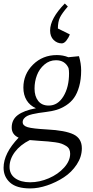

<svg xmlns="http://www.w3.org/2000/svg" viewBox="-48 -763 524 1084"><path d="M-27.8 184.1Q-27.8 103 57.1 14.2Q18.1 -3.4 18.1 -43Q18.1 -87.4 52.5 -113.3Q86.9 -139.2 154.8 -151.9Q120.6 -167 102.3 -197Q84 -227.1 84 -268.1Q84 -344.2 138.4 -398.2Q192.9 -452.1 272.9 -452.1Q308.1 -452.1 337.9 -439.9L397.9 -445.8Q410.2 -404.3 410.2 -365.2Q410.2 -314.5 398.9 -274.7Q387.7 -234.9 369.6 -210Q351.6 -185.1 325 -168Q298.3 -150.9 271.5 -142.8Q244.6 -134.8 211.9 -130.9Q185.5 -127.4 170.2 -125.2Q154.8 -123 135.3 -118.4Q115.7 -113.8 105.2 -108.2Q94.7 -102.5 87.4 -93.8Q80.1 -85 80.1 -73.2Q80.1 -53.2 108.4 -44.9Q136.7 -36.6 216.8 -32.2Q320.3 -26.9 367.2 -4.2Q414.1 18.6 414.1 74.2Q414.1 122.1 385.3 165.8Q356.4 209.5 312.7 238Q269 266.6 218.5 283.7Q168 300.8 123 300.8Q45.4 300.8 8.8 267.8Q-27.8 234.9 -27.8 184.1ZM5.9 179.2Q5.9 220.7 37.8 243.4Q69.8 266.1 122.1 266.1Q175.3 266.1 227.8 243.4Q280.3 220.7 314.2 182.9Q348.1 145 348.1 105Q348.1 90.3 342.8 79.3Q337.4 68.4 325 60.8Q312.5 53.2 299.6 48.3Q286.6 43.5 263.9 40.3Q241.2 37.1 222.9 35.6Q204.6 34.2 174.8 32.2Q162.6 31.7 120.1 27.8Q66.4 54.7 36.1 95Q5.9 135.3 5.9 179.2ZM147 -263.2Q147 -219.7 167.5 -193.4Q188 -167 227.1 -167Q278.3 -167 310.1 -219Q341.8 -271 341.8 -349.1Q341.8 -365.7 338.9 -378.9Q318.8 -422.9 268.1 -422.9Q231.4 -422.9 202.9 -398.7Q174.3 -374.5 160.6 -338.6Q147 -302.7 147 -263.2ZM234.9 -590.8Q234.9 -658.2 317.9 -743.2L335 -726.1Q302.7 -689 290.8 -664.8Q278.8 -640.6 278.8 -602.1L346.2 -568.8Q339.4 -549.8 326.7 -533.9Q314 -518.1 300.8 -518.1Q274.4 -518.1 254.6 -537.6Q234.9 -557.1 234.9 -590.8Z"/></svg>

Font: Dihjauti
Style: Italic
Weight: 400
Italic angle: -9°
Designer: T. Christopher White
Version: Version 3.0.0